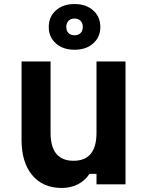

<svg xmlns="http://www.w3.org/2000/svg" viewBox="-20 -915 740 953"><path d="M603 -610V0H459V-52H424Q403 -19 367 -0.5Q331 18 286 18Q193 18 140 -45.5Q87 -109 87 -220V-610H231V-256Q231 -117 345 -117Q459 -117 459 -256V-610ZM350 -668Q293 -668 257.5 -699.5Q222 -731 222 -781Q222 -832 257.5 -863.5Q293 -895 350 -895Q407 -895 442.5 -863.5Q478 -832 478 -781Q478 -731 442.5 -699.5Q407 -668 350 -668ZM350 -740Q369 -740 380 -751Q391 -762 391 -781Q391 -800 380 -811.5Q369 -823 350 -823Q331 -823 320 -811.5Q309 -800 309 -781Q309 -762 320 -751Q331 -740 350 -740Z"/></svg>

Font: Martian Mono SemiBold
Style: Regular
Weight: 600
Monospace: yes
Designer: Roman Shamin
Foundry: Evil Martians
Version: Version 1.000; ttfautohint (v1.8.4.7-5d5b)